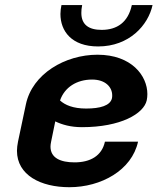

<svg xmlns="http://www.w3.org/2000/svg" viewBox="-20 -737 634 773"><path d="M227.5 -716.7C225 -705 223.3 -692.5 223.3 -680.8C223.3 -612.5 267.5 -550 375 -550C500.8 -550 576.7 -635.8 594.2 -716.7H510.8C495.8 -646.7 450.8 -616.7 389.2 -616.7C337.5 -616.7 307.5 -637.5 307.5 -685C307.5 -694.2 308.3 -705 310.8 -716.7ZM221.7 -332.5C240 -385.8 289.2 -416.7 350.8 -416.7C405 -416.7 431.7 -385.8 431.7 -353.3C431.7 -349.2 431.7 -345.8 430.8 -341.7C424.2 -311.7 383.3 -300 326.7 -300C274.2 -300 241.7 -314.2 221.7 -332.5ZM372.5 -516.7C242.5 -516.7 110 -440 84.2 -316.7L52.5 -166.7C50 -153.3 48.3 -141.7 48.3 -130C48.3 -31.7 144.2 16.7 259.2 16.7C387.5 16.7 510.8 -51.7 535.8 -166.7H402.5C390 -109.2 343.3 -83.3 280 -83.3C224.2 -83.3 183.3 -100.8 183.3 -146.7C183.3 -152.5 184.2 -159.2 185.8 -166.7L202.5 -248.3C230 -235 265 -225 310 -225C465.8 -225 559.2 -279.2 570.8 -333.3C572.5 -341.7 573.3 -350 573.3 -358.3C573.3 -431.7 510 -516.7 372.5 -516.7Z"/></svg>

Font: BoonHome
Style: Bold Oblique
Weight: 700
Italic angle: -12°
Designer: Sungsit Sawaiwan
Foundry: Sungsit Sawaiwan
Version: Version 0.2